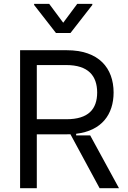

<svg xmlns="http://www.w3.org/2000/svg" viewBox="-20 -992 675 1012"><path d="M466.6 -965.9V-971.6H387.1L313.2 -872.2L239.3 -971.6H159.8V-965.9L274.9 -818.2H351.6ZM455.3 -278.4H381.4V-286.9C516.3 -302.9 578.5 -388.8 578.8 -504.3C578.5 -632.8 501.8 -727.3 331.7 -727.3H85.9V0H174V-284.1H333.1C339.1 -284.1 345.2 -284.1 351.2 -284.4L505 0H607.2ZM174 -363.6V-649.1H328.8C446.4 -649.1 491.8 -591.6 492.2 -504.3C491.8 -416.9 446.4 -363.6 330.3 -363.6Z"/></svg>

Font: Riot Sans 2.0
Style: Regular
Weight: 400
Designer: Rasmus Andersson
Foundry: rsms
Version: Version 3.006;hotconv 1.0.109;makeotfexe 2.5.65596